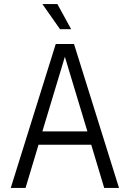

<svg xmlns="http://www.w3.org/2000/svg" viewBox="-20 -927 640 947"><path d="M33 0 255 -710H345L567 0H494L430 -213H170L106 0ZM300 -647 189 -279H411ZM276 -783 189 -907H263L331 -783Z"/></svg>

Font: Geist Mono Light
Style: Regular
Weight: 300
Monospace: yes
Designer: Basement.studio, Andrés Briganti, Mateo Zaragoza
Foundry: Basement.studio, Vercel, Andrés Briganti, Guido Ferreyra, Mateo Zaragoza
Version: Version 1.500; ttfautohint (v1.8.4.7-5d5b)